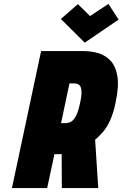

<svg xmlns="http://www.w3.org/2000/svg" viewBox="-20 -961 626 981"><path d="M586 -861 534 -941 440 -879 378 -940 291 -864 413 -743ZM408 -700H190L41 0H221L258 -173H270Q272 -173 276.5 -173Q281 -173 286 -173.5Q291 -174 295 -174L296 0H482L466 -247Q485 -263 504.5 -285Q524 -307 541.5 -343.5Q559 -380 571 -439Q588 -519 580 -570Q572 -621 546 -649.5Q520 -678 483.5 -689Q447 -700 408 -700ZM315 -332H292L335 -535H358Q372 -535 381 -529.5Q390 -524 393.5 -512.5Q397 -501 396.5 -483Q396 -465 390 -439Q384 -408 376.5 -387.5Q369 -367 360 -355Q351 -343 340 -337.5Q329 -332 315 -332Z"/></svg>

Font: Advent Pro Black
Style: Italic
Weight: 900
Italic angle: -12°
Version: Version 3.000